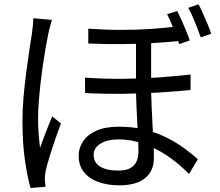

<svg xmlns="http://www.w3.org/2000/svg" viewBox="-20 -838 1040 909"><path d="M695.6 -665.7Q695.6 -629.5 695.6 -587.9Q695.6 -546.3 695.6 -506.5Q695.6 -466.6 695.6 -434.8Q695.6 -387.7 697.6 -339.4Q699.6 -291 702.1 -245.2Q704.6 -199.3 706.6 -159.5Q708.6 -119.6 708.6 -89.7Q708.6 -28.9 667 5.3Q625.3 39.4 544.6 39.4Q489.8 39.4 446.2 23.8Q402.6 8.3 377.5 -22.8Q352.4 -53.9 352.4 -101Q352.4 -136.5 372.5 -167.8Q392.6 -199.1 435 -218.7Q477.3 -238.2 543.4 -238.2Q610 -238.2 666.4 -223.9Q722.7 -209.6 768.8 -186.5Q814.8 -163.5 851.7 -136.4Q888.7 -109.3 916.8 -84.3L874.8 -14.3Q827.4 -63.3 772.5 -100.2Q717.6 -137 659.3 -157.5Q601 -178.1 541.5 -178.1Q488.2 -178.1 455.7 -157.8Q423.3 -137.4 423.3 -105.2Q423.3 -68 454.4 -49.2Q485.6 -30.4 537.6 -30.4Q577.2 -30.4 598.1 -42.6Q619 -54.9 627.3 -76Q635.6 -97.1 635.6 -123.4Q635.6 -144.9 634 -180.8Q632.4 -216.6 629.8 -259.9Q627.2 -303.3 625.5 -347.8Q623.9 -392.4 623.9 -431.4Q623.9 -467.5 623.9 -511.5Q623.9 -555.5 623.9 -597.1Q623.9 -638.6 623.9 -665.7ZM382.4 -470.6Q472.7 -464.2 561.5 -464.8Q650.4 -465.5 732.4 -471.5Q814.3 -477.5 882.2 -485.2V-412.1Q818.7 -405.3 735.9 -400.2Q653.1 -395.1 562.7 -394Q472.2 -392.9 382.8 -397.5ZM398 -702.2Q478.9 -696.4 555.2 -696.5Q631.5 -696.6 700.1 -701.4Q768.8 -706.2 825 -713.6V-643.4Q769.4 -638.1 700.9 -633.9Q632.5 -629.8 555.9 -629.2Q479.3 -628.6 398 -632ZM226.1 -743.8Q223.3 -735.9 219.7 -723.4Q216.2 -711 213.3 -698.6Q210.5 -686.2 208.5 -677.2Q202.6 -649 195.9 -610.8Q189.2 -572.7 182.9 -528.9Q176.6 -485.1 171.6 -440.4Q166.6 -395.6 163.4 -353.9Q160.2 -312.2 160.2 -278.7Q160.2 -242.6 162.6 -208.7Q165.1 -174.8 169.7 -137.7Q177.6 -160.6 187.7 -187.6Q197.9 -214.7 208.3 -240.8Q218.8 -266.9 227.2 -287L268.3 -254Q255.7 -220 241.2 -177.7Q226.7 -135.5 214.8 -96.6Q202.9 -57.8 197.1 -33Q195.1 -23 193.4 -10.4Q191.7 2.3 192.4 11.5Q193 18.9 193.6 28.7Q194.2 38.4 195.2 46.5L124.3 51.9Q108.9 -2.2 97.6 -82.8Q86.3 -163.5 86.3 -264.9Q86.3 -320 91.5 -379.9Q96.8 -439.8 104.3 -496.8Q111.8 -553.9 119.2 -601.8Q126.6 -649.8 131.3 -680.8Q133.6 -697.9 135.6 -716.9Q137.6 -735.9 138 -751.7ZM819.1 -785.8Q828.5 -767.6 839.7 -742.5Q850.8 -717.4 861.2 -692.1Q871.7 -666.7 878.5 -646.5L828.4 -629.1Q821.4 -651.1 811.5 -676.4Q801.5 -701.7 791.4 -726.7Q781.2 -751.8 771.2 -770.9ZM919.9 -817.6Q929.9 -799.4 940.9 -774.3Q951.9 -749.2 962.6 -723.9Q973.2 -698.5 980 -678.3L930.3 -661.2Q918.5 -694.5 902.7 -733.8Q887 -773.2 871.4 -801.1Z"/></svg>

Font: Noto Sans JP
Style: Regular
Weight: 100
Designer: Ryoko NISHIZUKA 西塚涼子 (kana, bopomofo & ideographs); Paul D. Hunt (Latin, Greek & Cyrillic); Sandoll Communications 산돌커뮤니
Foundry: Adobe
Version: Version 2.004;hotconv 1.0.118;makeotfexe 2.5.65603